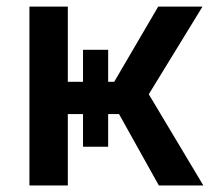

<svg xmlns="http://www.w3.org/2000/svg" viewBox="-20 -566 649 586"><path d="M69.8 0V-545.9H187V-316.4H328.6L462.9 -545.9H598.1L434.1 -278.3L600.6 0H464.8L343.3 -217.8H187V0ZM233.4 -414.1H310.1V-118.2H233.4Z"/></svg>

Font: Inter Cardless
Style: Medium
Weight: 500
Designer: Rasmus Andersson
Foundry: rsms
Version: Version 4.001;git-9221beed3